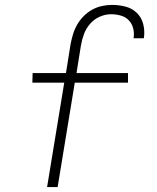

<svg xmlns="http://www.w3.org/2000/svg" viewBox="-20 -763 640 783"><path d="M215 0H172L242 -426H112L113 -465H249L268 -584Q272 -604 278 -624Q284 -644 295 -663Q306 -682 321.5 -697.5Q337 -713 356 -723.5Q375 -734 396 -738.5Q417 -743 437 -743Q465 -743 492 -736Q519 -729 538 -710.5Q557 -692 564 -665Q571 -638 567 -609L566 -607H524L525 -609Q528 -629 523 -648Q518 -667 505 -680.5Q492 -694 472.5 -699.5Q453 -705 433 -705Q410 -705 387 -695Q364 -685 347.5 -666Q331 -647 322.5 -624Q314 -601 310 -577L292 -465H502V-426H285Z"/></svg>

Font: Iosevka XLt Ex Obl
Style: Regular
Weight: 200
Width: 7
Italic angle: -9°
Monospace: yes
Designer: Belleve Invis
Foundry: Belleve Invis
Version: Version 32.5.0; ttfautohint (v1.8.4)